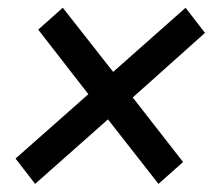

<svg xmlns="http://www.w3.org/2000/svg" viewBox="-20 -568 562 488"><path d="M19.5 -165 204.6 -328.6 77.1 -492.7 139.6 -548.3 267.6 -385.3 451.7 -548.3 501 -484.4 317.4 -320.3 445.3 -156.2 382.8 -100.6 254.4 -264.6 69.3 -100.6Z"/></svg>

Font: RobotoDraft
Style: Italic
Weight: 400
Italic angle: -12°
Version: Version 2.001101; 2014